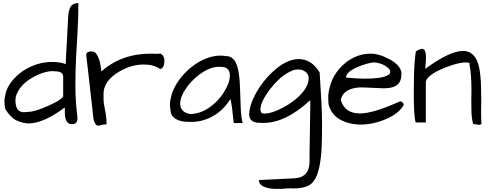

<svg xmlns="http://www.w3.org/2000/svg" viewBox="-20 -804 3170 1245"><path d="M482.4 -41Q482.4 -18.6 474.1 -8.8Q465.8 1 446.3 1Q400.4 1 400.4 -75.2V-107.4Q261.7 -3.9 166 -3.9Q127.9 -3.9 88.4 -22.5Q48.8 -41 13.7 -97.7Q8.8 -121.1 8.8 -145.5Q8.8 -169.9 18.1 -204.6Q27.3 -239.3 56.2 -276.4Q85 -313.5 126 -341.8Q215.8 -402.3 320.3 -402.3Q365.2 -402.3 406.2 -388.7Q406.2 -406.2 408.7 -450.2Q411.1 -494.1 414.1 -543Q419.9 -669.9 421.9 -692.9Q423.8 -715.8 427.2 -731.9Q430.7 -748 437.5 -759.8Q452.1 -784.2 488.3 -784.2Q488.3 -690.4 482.9 -601.1Q477.5 -511.7 473.1 -426.3Q468.8 -340.8 468.8 -244.6Q468.8 -148.4 482.4 -41ZM80.1 -153.3Q80.1 -76.2 135.7 -76.2Q144.5 -76.2 155.3 -78.1Q195.3 -78.1 253.9 -101.6Q365.2 -145.5 389.6 -177.7V-307.6Q389.6 -341.8 334 -341.8Q327.1 -342.8 315.9 -342.8Q304.7 -342.8 281.2 -337.9Q257.8 -333 228.5 -320.3Q199.2 -307.6 170.9 -289.1Q111.3 -249 88.9 -195.3Q80.1 -174.8 80.1 -153.3Z M1018.6 -356.4Q977.5 -385.7 913.1 -385.7Q852.5 -385.7 800.8 -363.3Q703.1 -322.3 667 -257.8Q651.4 -228.5 651.4 -195.3Q651.4 -189.5 651.4 -162.6Q651.4 -135.7 661.1 -90.3Q670.9 -44.9 670.9 2Q650.4 2.9 637.7 6.8Q625 10.7 616.2 10.7Q607.4 10.7 601.1 2.9Q594.7 -4.9 586.9 -27.3Q585.9 -33.2 583 -60.5Q580.1 -87.9 575.7 -127Q571.3 -166 565.9 -212.4Q560.5 -258.8 555.7 -303.7Q544.9 -401.4 539.1 -447.3Q539.1 -470.7 573.2 -470.7Q593.8 -470.7 605.5 -453.6Q617.2 -436.5 624 -414.6Q630.9 -392.6 633.3 -371.1Q635.7 -349.6 637.7 -340.8Q766.6 -456.1 958 -456.1Q979.5 -456.1 1002.9 -455.1Q1008.8 -456.1 1017.6 -456.1Q1026.4 -456.1 1035.2 -444.3Q1045.9 -430.7 1045.9 -411.1Q1045.9 -362.3 1018.6 -356.4Z M1474.6 -162.1Q1401.4 -46.9 1279.3 -19.5Q1251 -13.7 1228 -13.7Q1205.1 -13.7 1189.9 -14.2Q1174.8 -14.6 1156.2 -18.6Q1137.7 -22.5 1122.1 -31.2Q1085.9 -51.8 1085.9 -88.9Q1082 -106.4 1082 -128.4Q1082 -150.4 1091.8 -186.5Q1101.6 -222.7 1127.4 -264.6Q1153.3 -306.6 1190.4 -341.8Q1267.6 -416 1357.4 -437.5Q1383.8 -443.4 1405.8 -443.4Q1427.7 -443.4 1445.3 -440.4Q1502 -440.4 1521.5 -363.3Q1534.2 -314.5 1536.6 -227.1Q1539.1 -139.6 1541.5 -92.3Q1543.9 -44.9 1553.7 -5.9H1496.1Q1492.2 -32.2 1490.2 -52.7Q1488.3 -73.2 1486.3 -90.8Q1481.4 -131.8 1474.6 -162.1ZM1470.7 -313.5Q1470.7 -370.1 1415 -370.1Q1408.2 -371.1 1401.4 -371.1Q1330.1 -371.1 1251 -302.7Q1213.9 -271.5 1187.5 -232.4Q1148.4 -176.8 1148.4 -132.8Q1148.4 -75.2 1214.8 -64.5Q1302.7 -66.4 1382.8 -144.5Q1417 -178.7 1439.5 -218.8Q1470.7 -272.5 1470.7 -313.5Z M1881.8 418 1868.2 417Q1838.9 417 1805.7 420.9H1768.6Q1710 420.9 1676.8 398.4Q1659.2 386.7 1659.2 363.3L1883.8 352.5Q1987.3 349.6 1987.3 241.2Q1987.3 237.3 1987.3 228Q1987.3 218.8 1987.3 187.5L1992.2 -127Q1992.2 -143.6 1991.2 -154.3Q1833 -6.8 1686.5 -6.8Q1673.8 -6.8 1661.1 -7.8Q1595.7 -7.8 1595.7 -65.4Q1597.7 -110.4 1622.1 -164.6Q1646.5 -218.8 1685.1 -269Q1723.6 -319.3 1772.5 -359.4Q1847.7 -420.9 1918 -420.9Q2000 -420.9 2052.7 -334Q2068.4 -101.6 2068.4 -3.9Q2068.4 93.8 2065.4 156.2Q2062.5 218.8 2052.2 270.5Q2042 322.3 2025.4 352.5Q2008.8 382.8 1986.3 396.5Q1949.2 418 1881.8 418ZM1940.4 -349.6Q1928.7 -353.5 1907.7 -353.5Q1886.7 -353.5 1853.5 -335.9Q1820.3 -318.4 1790 -290.5Q1759.8 -262.7 1733.4 -228.5Q1668.9 -144.5 1668.9 -94.7Q1668.9 -79.1 1677.7 -71.3Q1684.6 -67.4 1694.8 -67.4Q1705.1 -67.4 1724.6 -70.8Q1744.1 -74.2 1777.8 -88.4Q1811.5 -102.5 1847.7 -125Q1883.8 -147.5 1913.1 -174.8Q1981.4 -237.3 1981.4 -296.9Q1981.4 -333 1940.4 -349.6Z M2314.5 -68.4Q2400.4 -68.4 2573.2 -146.5Q2584 -146.5 2590.8 -139.2Q2597.7 -131.8 2597.7 -122.1Q2558.6 -55.7 2448.2 -18.6Q2337.9 18.6 2242.2 -5.9Q2133.8 -34.2 2110.4 -127.9Q2108.4 -146.5 2108.4 -177.7Q2108.4 -209 2124.5 -260.3Q2140.6 -311.5 2179.7 -357.4Q2218.8 -403.3 2271.5 -429.7Q2324.2 -456.1 2383.8 -456.1Q2440.4 -456.1 2510.7 -417Q2543.9 -398.4 2563.5 -375Q2583 -351.6 2583 -327.1Q2583 -320.3 2582 -313.5Q2580.1 -253.9 2524.4 -238.3Q2500 -231.4 2467.8 -231.4L2327.1 -237.3Q2256.8 -237.3 2219.7 -207Q2198.2 -190.4 2189.5 -157.2Q2213.9 -68.4 2314.5 -68.4ZM2291 -366.2Q2223.6 -335 2223.6 -300.8Q2301.8 -293.9 2340.8 -293.9Q2449.2 -293.9 2487.3 -312.5Q2510.7 -322.3 2510.7 -336.9Q2510.7 -354.5 2488.8 -370.1Q2466.8 -385.7 2443.4 -392.6Q2419.9 -399.4 2404.3 -399.4Q2388.7 -399.4 2353.5 -389.2Q2318.4 -378.9 2291 -366.2Z M3037.1 -213.9Q3037.1 -330.1 3024.4 -384.8Q3032.2 -399.4 3001 -399.4Q2967.8 -399.4 2915 -382.8Q2862.3 -366.2 2829.1 -349.6Q2750 -311.5 2741.2 -275.4V-9.8H2675.8Q2663.1 -43 2663.1 -196.3Q2663.1 -333 2668.5 -397.5Q2673.8 -461.9 2676.8 -470.7Q2702.1 -487.3 2717.8 -487.3Q2742.2 -487.3 2742.2 -429.7Q2742.2 -407.2 2739.7 -386.2Q2737.3 -365.2 2737.3 -357.4Q2895.5 -473.6 2982.4 -473.6Q3081.1 -473.6 3094.7 -314.5Q3100.6 -258.8 3100.6 -160.2L3099.6 -83Q3099.6 -40 3101.6 0Q3091.8 5.9 3085.9 5.9Q3083 4.9 3073.2 2.9Q3063.5 1 3047.9 0Q3038.1 -39.1 3037.1 -79.6Q3036.1 -120.1 3036.1 -154.3Z"/></svg>

Font: Architects Daughter
Style: Regular
Weight: 400
Designer: Kimberly Geswein
Foundry: Kimberly Geswein
Version: Version 1.002 2010